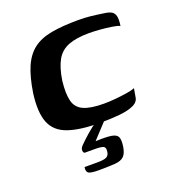

<svg xmlns="http://www.w3.org/2000/svg" viewBox="-112 -491 683 758"><g transform="rotate(-20 229.5 -112.5)"><path d="M244 6Q160 6 110 -11.5Q60 -29 42.5 -72.5Q25 -116 35 -193Q45 -259 63 -300.5Q81 -342 111 -365Q141 -388 188 -396.5Q235 -405 302 -405Q328 -405 351.5 -402.5Q375 -400 408 -395Q425 -393 436 -387Q447 -381 450.5 -367Q454 -353 450 -326Q440 -331 417 -334.5Q394 -338 369 -340Q344 -342 323 -342Q270 -342 236.5 -329Q203 -316 185.5 -285Q168 -254 160 -201Q154 -148 162 -117Q170 -86 199.5 -73Q229 -60 284 -60Q309 -60 334.5 -62.5Q360 -65 382 -68.5Q404 -72 416 -77L410 -43Q408 -22 385 -11.5Q362 -1 325.5 2.5Q289 6 244 6ZM174 180Q142 180 132.5 174Q123 168 126 149Q129 149 143 149Q157 149 181 149Q208 149 218.5 143.5Q229 138 231 124Q234 106 225.5 101Q217 96 187 96H146Q144 96 141.5 92Q139 88 140 80.5Q141 73 150 64Q157 57 166.5 48Q176 39 187.5 29Q199 19 210 10.5Q221 2 228 -1H266L202 68Q246 66 268 69.5Q290 73 295.5 85.5Q301 98 297 125Q293 152 281 164Q269 176 243.5 178Q218 180 174 180Z"/></g></svg>

Font: Genos Thin SemiBold
Style: Italic
Weight: 600
Italic angle: -8°
Version: Version 1.010